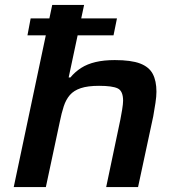

<svg xmlns="http://www.w3.org/2000/svg" viewBox="-20 -763 721 783"><path d="M92 -619 105 -688H457L443 -619ZM36 0 193 -743H323L260 -447H267Q286 -470 311 -486Q336 -502 370 -510Q404 -518 448 -518Q515 -518 551.5 -504Q588 -490 603 -461.5Q618 -433 618 -389Q618 -370 614 -343.5Q610 -317 605 -289L543 0H413L471 -276Q474 -290 478 -315Q482 -340 482 -352Q482 -392 460 -402.5Q438 -413 384 -413Q338 -413 309.5 -403.5Q281 -394 265 -375.5Q249 -357 240 -329.5Q231 -302 224 -267L167 0Z"/></svg>

Font: Saira Expanded SemiBold
Style: Italic
Weight: 600
Width: 7
Italic angle: -12°
Designer: Hector Gatti with collaboration of the Omnibus-Type team
Foundry: Omnibus-Type
Version: Version 1.101